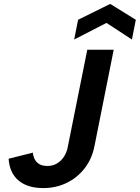

<svg xmlns="http://www.w3.org/2000/svg" viewBox="-20 -954 714 981"><path d="M426 -700H561L463 -209Q450 -142 412 -93.5Q374 -45 319.5 -19Q265 7 201 7Q121 7 75 -31.5Q29 -70 24 -143L148 -174Q150 -153 159 -137.5Q168 -122 183.5 -114Q199 -106 222 -106Q249 -106 270.5 -118.5Q292 -131 306.5 -153Q321 -175 326 -202ZM654 -752 524 -837 359 -752 379 -853 543 -934 674 -853Z"/></svg>

Font: Albert Sans
Style: Bold Italic
Weight: 700
Italic angle: -11.25°
Designer: Andreas Rasmussen
Foundry: a.Foundry
Version: Version 1.025